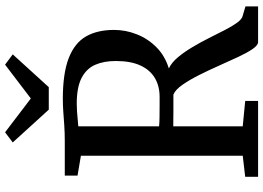

<svg xmlns="http://www.w3.org/2000/svg" viewBox="-157 -855 1012 738"><g transform="rotate(-90 349.0 -486.0)"><path d="M38.5 0V-49.5L119.5 -59V-681L43 -694V-743H174.5Q208.5 -743 236.8 -745Q265 -747 289.8 -748.8Q314.5 -750.5 338 -750.5Q436 -750.5 494.2 -728Q552.5 -705.5 577.8 -661.8Q603 -618 603 -553.5Q603 -508.5 586 -465.8Q569 -423 536.2 -390.5Q503.5 -358 455 -343Q477.5 -332.5 497.8 -308.2Q518 -284 536.5 -253Q555 -222 571.5 -189.2Q588 -156.5 602.5 -128Q617 -99.5 630.5 -81Q644 -62.5 656 -59.5L693.5 -48.5V0H556.5Q544 0 529.5 -21.2Q515 -42.5 499 -76.8Q483 -111 465.5 -150.5Q448 -190 429.5 -226.8Q411 -263.5 392.2 -290.5Q373.5 -317.5 354.5 -325.5Q344 -325.5 326.5 -325.5Q309 -325.5 290.2 -325.5Q271.5 -325.5 255.8 -325.8Q240 -326 232.5 -326V-59L330 -49.5V0ZM346 -378.5Q387.5 -378.5 418.5 -397Q449.5 -415.5 466.5 -452.8Q483.5 -490 483.5 -547Q483.5 -593 468.8 -626.5Q454 -660 418.2 -678.5Q382.5 -697 319.5 -697Q305 -697 290 -696Q275 -695 260.5 -693.5Q246 -692 232.5 -691V-380.5Q246.5 -379 269.2 -378.8Q292 -378.5 313.8 -378.5Q335.5 -378.5 346 -378.5ZM296.5 -804.5 170.5 -943 209.5 -972.5 339.5 -873.5 469.5 -972.5 509 -943 383 -804.5Z"/></g></svg>

Font: Merriweather 24pt Medium
Style: Regular
Weight: 500
Designer: Eben Sorkin
Foundry: Eben Sorkin
Version: Version 2.100